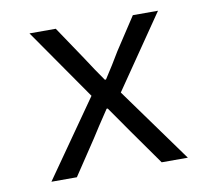

<svg xmlns="http://www.w3.org/2000/svg" viewBox="-63 -581 726 653"><g transform="rotate(-10 300.0 -255.0)"><path d="M64 0 249 -264.2 78.1 -509.8H168.9L246.1 -395Q276.9 -347.2 303.2 -310.1H307.1Q336.9 -355.5 361.8 -397.9L435.1 -509.8H522L349.1 -257.8L535.2 0H444.8L359.9 -120.1Q299.8 -207 295.9 -211.9H292Q252 -152.3 231.9 -120.1L151.9 0Z"/></g></svg>

Font: Office Code Pro D
Style: Regular
Weight: 400
Designer: Nathan Rutzky & Paul D. Hunt
Foundry: Adobe Systems Incorporated
Version: Version 1.004;PS 001.004;hotconv 1.0.70;makeotf.lib2.5.58329